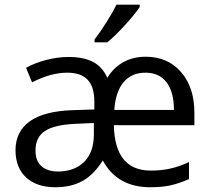

<svg xmlns="http://www.w3.org/2000/svg" viewBox="-20 -786 898 816"><path d="M45.9 -147.9Q45.9 -226.6 106.4 -270.3Q167 -314 291 -317.9L380.9 -320.8V-354Q380.9 -417 352.5 -447Q324.2 -477.1 266.1 -477.1Q195.8 -477.1 116.2 -436L90.8 -498Q127 -518.1 175.5 -531Q224.1 -543.9 272 -543.9Q335.4 -543.9 375.7 -522.7Q416 -501.5 436 -455.1Q461.9 -498 503.7 -521.5Q545.4 -544.9 599.1 -544.9Q692.9 -544.9 749.5 -479.7Q806.2 -414.6 806.2 -306.2V-253.9H463.9Q467.8 -61 621.1 -61Q665.5 -61 703.9 -69.6Q742.2 -78.1 783.2 -97.2V-24.9Q741.2 -6.3 704.8 1.7Q668.5 9.8 619.1 9.8Q478 9.8 417 -104Q377.4 -42 329.3 -16.1Q281.2 9.8 215.8 9.8Q136.2 9.8 91.1 -31.7Q45.9 -73.2 45.9 -147.9ZM130.9 -147Q130.9 -100.6 157 -78.9Q183.1 -57.1 226.1 -57.1Q296.9 -57.1 337.9 -98.4Q378.9 -139.6 378.9 -214.8V-263.2L301.8 -259.8Q210.9 -255.9 170.9 -229.2Q130.9 -202.6 130.9 -147ZM598.1 -477.1Q539.1 -477.1 505.1 -436.5Q471.2 -396 465.8 -318.8H719.2Q719.2 -395 688 -436Q656.7 -477.1 598.1 -477.1ZM381.8 -618.2Q405.3 -648.4 432.4 -691.4Q459.5 -734.4 475.1 -766.1H573.7V-755.9Q552.2 -724.1 509.8 -677.7Q467.3 -631.3 436 -606H381.8Z"/></svg>

Font: Open Sans ACDW
Style: acdw
Weight: 400
Foundry: Ascender Corporation
Version: Version 1.10